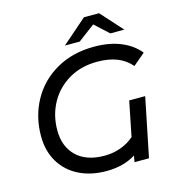

<svg xmlns="http://www.w3.org/2000/svg" viewBox="-127 -997 1027 1114"><g transform="rotate(-15 386.0 -440.0)"><path d="M608 -354H704L632 0H545L552 -38Q478 8 377 8Q282 8 210.5 -28Q139 -64 99.5 -130.5Q60 -197 60 -286Q60 -403 113 -499.5Q166 -596 264 -652Q362 -708 491 -708Q582 -708 650.5 -680Q719 -652 761 -600L689 -539Q654 -580 604 -599.5Q554 -619 486 -619Q389 -619 315 -575.5Q241 -532 200.5 -458Q160 -384 160 -294Q160 -196 219.5 -138.5Q279 -81 388 -81Q438 -81 483.5 -97Q529 -113 566 -145ZM603 -758 520 -834 419 -758H330L479 -888H570L687 -758Z"/></g></svg>

Font: Montserrat Alternates Medium
Style: Italic
Weight: 500
Italic angle: -11.3°
Designer: Julieta Ulanovsky
Foundry: Julieta Ulanovsky
Version: Version 7.200